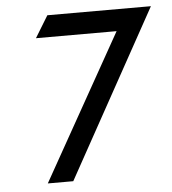

<svg xmlns="http://www.w3.org/2000/svg" viewBox="-46 -623 605 676"><g transform="rotate(-5 256.0 -285.0)"><path d="M99 -503H384L96 10H186L512 -580H146Z"/></g></svg>

Font: Charger Sport
Style: SeBdObl
Weight: 600
Designer: Jasper
Foundry: Cannot Into Space Fonts
Version: Version 1.1